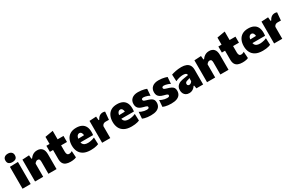

<svg xmlns="http://www.w3.org/2000/svg" viewBox="196 -2270 5789 3805"><g transform="rotate(-30 3090.5 -367.0)"><path d="M52 0Q52 -53 52 -102.5Q52 -152 52 -214.5V-264.5Q52 -317 52 -357Q52 -397 52 -431.2Q52 -465.5 52 -500.5L238.5 -505.5Q238.5 -470 238.5 -435Q238.5 -400 238.5 -359Q238.5 -318 238.5 -264.5V-214.5Q238.5 -152 238.5 -102.5Q238.5 -53 238.5 0ZM144.5 -556.5Q95 -556.5 65.8 -579Q36.5 -601.5 36.5 -653.5Q36.5 -698.5 65.8 -723.2Q95 -748 145.5 -748Q196 -748 224.8 -722.2Q253.5 -696.5 253.5 -653.5Q253.5 -601.5 224.5 -579Q195.5 -556.5 144.5 -556.5Z M338.5 0Q338.5 -53 338.5 -102.5Q338.5 -152 338.5 -214.5V-264.5Q338.5 -323 338.5 -381.2Q338.5 -439.5 338.5 -500.5L494 -509L502 -425.5H517Q534.5 -451 557.8 -471.2Q581 -491.5 611 -503.5Q641 -515.5 678.5 -515.5Q751.5 -515.5 791 -471.8Q830.5 -428 830.5 -339Q830.5 -306 830.5 -275.8Q830.5 -245.5 830.5 -214.5Q830.5 -152.5 830.5 -102.8Q830.5 -53 830.5 0H644Q644 -53 644 -101.5Q644 -150 644 -204V-276Q644 -311 633.5 -328.8Q623 -346.5 595.5 -346.5Q580.5 -346.5 567.8 -340.5Q555 -334.5 544.2 -324Q533.5 -313.5 525 -301V-204Q525 -149.5 525 -101.2Q525 -53 525 0Z M1147 14.5Q1088.5 14.5 1046.2 -1.8Q1004 -18 981.8 -55.8Q959.5 -93.5 959.5 -157Q959.5 -184 959.5 -213.5Q959.5 -243 959.5 -278.2Q959.5 -313.5 959.5 -357Q959.5 -400.5 959.5 -455.5Q959.5 -515.5 959.5 -564Q959.5 -612.5 959.5 -663L1143.5 -694.5Q1143.5 -654.5 1143.5 -617.8Q1143.5 -581 1143.5 -542Q1143.5 -503 1143.5 -455.5V-219.5Q1143.5 -179 1157 -157.2Q1170.5 -135.5 1203 -135.5Q1217.5 -135.5 1234.8 -141Q1252 -146.5 1270 -158L1279.5 -9.5Q1265 -1.5 1243.2 4Q1221.5 9.5 1196.2 12Q1171 14.5 1147 14.5ZM886.5 -362V-500.5H1278V-362Q1233 -362 1187.8 -362Q1142.5 -362 1100.5 -362H1016Z M1611.5 14.5Q1510.5 14.5 1447.2 -19.5Q1384 -53.5 1354.5 -113.2Q1325 -173 1325 -251Q1325 -328.5 1352.2 -388.2Q1379.5 -448 1434.5 -481.8Q1489.5 -515.5 1573.5 -515.5Q1645 -515.5 1695.2 -491.2Q1745.5 -467 1772.2 -417.2Q1799 -367.5 1799 -289.5Q1799 -269 1797.8 -253Q1796.5 -237 1794 -221.5L1636 -276.5Q1637 -282.5 1637.5 -289.2Q1638 -296 1638 -301.5Q1638 -343.5 1620.5 -367.8Q1603 -392 1575.5 -392Q1555 -392 1538.8 -379.2Q1522.5 -366.5 1512.8 -341.8Q1503 -317 1503 -280V-248.5Q1503 -212.5 1516.8 -187.8Q1530.5 -163 1559.5 -150Q1588.5 -137 1635 -137Q1653 -137 1679.2 -140.8Q1705.5 -144.5 1733.5 -152Q1761.5 -159.5 1785 -171L1791 -16.5Q1771.5 -8 1745 -1Q1718.5 6 1685 10.2Q1651.5 14.5 1611.5 14.5ZM1396 -221.5V-302.5L1686.5 -310.5L1794 -292.5V-221.5Z M1873.5 0Q1873.5 -53 1873.5 -102.5Q1873.5 -152 1873.5 -214.5V-264.5Q1873.5 -323 1873.5 -381.2Q1873.5 -439.5 1873.5 -500.5L2029 -509L2037 -423H2052Q2071 -461 2093 -480.8Q2115 -500.5 2137.8 -508Q2160.5 -515.5 2182.5 -515.5Q2192 -515.5 2206.5 -513.5Q2221 -511.5 2233.5 -506L2217.5 -326Q2196.5 -326.5 2179.8 -327Q2163 -327.5 2145.5 -327.5Q2131.5 -327.5 2118.8 -325Q2106 -322.5 2095.2 -316.2Q2084.5 -310 2075.5 -299.5Q2066.5 -289 2060 -273.5V-204Q2060 -149.5 2060 -101.2Q2060 -53 2060 0Z M2546 14.5Q2445 14.5 2381.8 -19.5Q2318.5 -53.5 2289 -113.2Q2259.5 -173 2259.5 -251Q2259.5 -328.5 2286.8 -388.2Q2314 -448 2369 -481.8Q2424 -515.5 2508 -515.5Q2579.5 -515.5 2629.8 -491.2Q2680 -467 2706.8 -417.2Q2733.5 -367.5 2733.5 -289.5Q2733.5 -269 2732.2 -253Q2731 -237 2728.5 -221.5L2570.5 -276.5Q2571.5 -282.5 2572 -289.2Q2572.5 -296 2572.5 -301.5Q2572.5 -343.5 2555 -367.8Q2537.5 -392 2510 -392Q2489.5 -392 2473.2 -379.2Q2457 -366.5 2447.2 -341.8Q2437.5 -317 2437.5 -280V-248.5Q2437.5 -212.5 2451.2 -187.8Q2465 -163 2494 -150Q2523 -137 2569.5 -137Q2587.5 -137 2613.8 -140.8Q2640 -144.5 2668 -152Q2696 -159.5 2719.5 -171L2725.5 -16.5Q2706 -8 2679.5 -1Q2653 6 2619.5 10.2Q2586 14.5 2546 14.5ZM2330.5 -221.5V-302.5L2621 -310.5L2728.5 -292.5V-221.5Z M2985.5 14.5Q2944 14.5 2908.8 10.2Q2873.5 6 2845.2 -1.5Q2817 -9 2796 -18.5L2807 -170Q2828.5 -155.5 2856.2 -144.8Q2884 -134 2912.8 -128.2Q2941.5 -122.5 2967 -122.5Q2983.5 -122.5 2995.8 -125.5Q3008 -128.5 3014.8 -136Q3021.5 -143.5 3021.5 -157Q3021.5 -169 3013 -176.2Q3004.5 -183.5 2984.8 -189.8Q2965 -196 2931 -204.5Q2883 -216.5 2853 -235.5Q2823 -254.5 2808.8 -282.8Q2794.5 -311 2794.5 -351.5Q2794.5 -428 2845.5 -471.2Q2896.5 -514.5 2988 -514.5Q3029 -514.5 3065.5 -509.5Q3102 -504.5 3131.8 -496.5Q3161.5 -488.5 3181.5 -480.5L3170 -327Q3147 -342 3120 -351.8Q3093 -361.5 3068.8 -366.2Q3044.5 -371 3030 -371Q3017 -371 3007 -367.8Q2997 -364.5 2991.5 -357.5Q2986 -350.5 2986 -339.5Q2986 -329 2991.5 -320.8Q2997 -312.5 3012 -305.5Q3027 -298.5 3055.5 -291Q3112 -276 3146.2 -258.5Q3180.5 -241 3195.8 -215.5Q3211 -190 3211 -150.5Q3211 -101 3188 -64Q3165 -27 3115 -6.2Q3065 14.5 2985.5 14.5Z M3453.5 14.5Q3412 14.5 3376.8 10.2Q3341.5 6 3313.2 -1.5Q3285 -9 3264 -18.5L3275 -170Q3296.5 -155.5 3324.2 -144.8Q3352 -134 3380.8 -128.2Q3409.5 -122.5 3435 -122.5Q3451.5 -122.5 3463.8 -125.5Q3476 -128.5 3482.8 -136Q3489.5 -143.5 3489.5 -157Q3489.5 -169 3481 -176.2Q3472.5 -183.5 3452.8 -189.8Q3433 -196 3399 -204.5Q3351 -216.5 3321 -235.5Q3291 -254.5 3276.8 -282.8Q3262.5 -311 3262.5 -351.5Q3262.5 -428 3313.5 -471.2Q3364.5 -514.5 3456 -514.5Q3497 -514.5 3533.5 -509.5Q3570 -504.5 3599.8 -496.5Q3629.5 -488.5 3649.5 -480.5L3638 -327Q3615 -342 3588 -351.8Q3561 -361.5 3536.8 -366.2Q3512.5 -371 3498 -371Q3485 -371 3475 -367.8Q3465 -364.5 3459.5 -357.5Q3454 -350.5 3454 -339.5Q3454 -329 3459.5 -320.8Q3465 -312.5 3480 -305.5Q3495 -298.5 3523.5 -291Q3580 -276 3614.2 -258.5Q3648.5 -241 3663.8 -215.5Q3679 -190 3679 -150.5Q3679 -101 3656 -64Q3633 -27 3583 -6.2Q3533 14.5 3453.5 14.5Z M3863.5 13Q3819.5 13 3789 -5.8Q3758.5 -24.5 3742.8 -57Q3727 -89.5 3727 -130Q3727 -173.5 3742.5 -202.2Q3758 -231 3782.2 -248.8Q3806.5 -266.5 3833.5 -275.8Q3860.5 -285 3883.5 -289L4017 -311.5Q4018 -330 4008 -341.5Q3998 -353 3977.5 -358.5Q3957 -364 3927 -364Q3910 -364 3889.8 -361.2Q3869.5 -358.5 3847.2 -353.2Q3825 -348 3802.5 -340Q3780 -332 3757.5 -321L3749.5 -476.5Q3768.5 -482.5 3793 -489.5Q3817.5 -496.5 3847 -502.2Q3876.5 -508 3910 -511.8Q3943.5 -515.5 3980 -515.5Q4044.5 -515.5 4090.5 -496.8Q4136.5 -478 4160.8 -438Q4185 -398 4185 -334Q4185 -308.5 4185 -273Q4185 -237.5 4185 -211.5V-177.5Q4185 -137.5 4185 -93.2Q4185 -49 4185 0H4031L4018.5 -70H4006Q3993 -48 3973 -29.2Q3953 -10.5 3925.8 1.2Q3898.5 13 3863.5 13ZM3946 -129Q3958 -129 3970.2 -134.8Q3982.5 -140.5 3993.2 -151Q4004 -161.5 4012 -175.5V-249Q4007 -244.5 4000.2 -240.8Q3993.5 -237 3981.2 -233Q3969 -229 3948 -223.5Q3935.5 -220.5 3925.2 -213.8Q3915 -207 3909 -196.8Q3903 -186.5 3903 -171.5Q3903 -149 3916.5 -139Q3930 -129 3946 -129Z M4274 0Q4274 -53 4274 -102.5Q4274 -152 4274 -214.5V-264.5Q4274 -323 4274 -381.2Q4274 -439.5 4274 -500.5L4429.5 -509L4437.5 -425.5H4452.5Q4470 -451 4493.2 -471.2Q4516.5 -491.5 4546.5 -503.5Q4576.5 -515.5 4614 -515.5Q4687 -515.5 4726.5 -471.8Q4766 -428 4766 -339Q4766 -306 4766 -275.8Q4766 -245.5 4766 -214.5Q4766 -152.5 4766 -102.8Q4766 -53 4766 0H4579.5Q4579.5 -53 4579.5 -101.5Q4579.5 -150 4579.5 -204V-276Q4579.5 -311 4569 -328.8Q4558.5 -346.5 4531 -346.5Q4516 -346.5 4503.2 -340.5Q4490.5 -334.5 4479.8 -324Q4469 -313.5 4460.5 -301V-204Q4460.5 -149.5 4460.5 -101.2Q4460.5 -53 4460.5 0Z M5082.5 14.5Q5024 14.5 4981.8 -1.8Q4939.5 -18 4917.2 -55.8Q4895 -93.5 4895 -157Q4895 -184 4895 -213.5Q4895 -243 4895 -278.2Q4895 -313.5 4895 -357Q4895 -400.5 4895 -455.5Q4895 -515.5 4895 -564Q4895 -612.5 4895 -663L5079 -694.5Q5079 -654.5 5079 -617.8Q5079 -581 5079 -542Q5079 -503 5079 -455.5V-219.5Q5079 -179 5092.5 -157.2Q5106 -135.5 5138.5 -135.5Q5153 -135.5 5170.2 -141Q5187.5 -146.5 5205.5 -158L5215 -9.5Q5200.5 -1.5 5178.8 4Q5157 9.5 5131.8 12Q5106.5 14.5 5082.5 14.5ZM4822 -362V-500.5H5213.5V-362Q5168.5 -362 5123.2 -362Q5078 -362 5036 -362H4951.5Z M5547 14.5Q5446 14.5 5382.8 -19.5Q5319.5 -53.5 5290 -113.2Q5260.5 -173 5260.5 -251Q5260.5 -328.5 5287.8 -388.2Q5315 -448 5370 -481.8Q5425 -515.5 5509 -515.5Q5580.5 -515.5 5630.8 -491.2Q5681 -467 5707.8 -417.2Q5734.5 -367.5 5734.5 -289.5Q5734.5 -269 5733.2 -253Q5732 -237 5729.5 -221.5L5571.5 -276.5Q5572.5 -282.5 5573 -289.2Q5573.5 -296 5573.5 -301.5Q5573.5 -343.5 5556 -367.8Q5538.5 -392 5511 -392Q5490.5 -392 5474.2 -379.2Q5458 -366.5 5448.2 -341.8Q5438.5 -317 5438.5 -280V-248.5Q5438.5 -212.5 5452.2 -187.8Q5466 -163 5495 -150Q5524 -137 5570.5 -137Q5588.5 -137 5614.8 -140.8Q5641 -144.5 5669 -152Q5697 -159.5 5720.5 -171L5726.5 -16.5Q5707 -8 5680.5 -1Q5654 6 5620.5 10.2Q5587 14.5 5547 14.5ZM5331.5 -221.5V-302.5L5622 -310.5L5729.5 -292.5V-221.5Z M5809 0Q5809 -53 5809 -102.5Q5809 -152 5809 -214.5V-264.5Q5809 -323 5809 -381.2Q5809 -439.5 5809 -500.5L5964.5 -509L5972.5 -423H5987.5Q6006.5 -461 6028.5 -480.8Q6050.5 -500.5 6073.2 -508Q6096 -515.5 6118 -515.5Q6127.5 -515.5 6142 -513.5Q6156.5 -511.5 6169 -506L6153 -326Q6132 -326.5 6115.2 -327Q6098.5 -327.5 6081 -327.5Q6067 -327.5 6054.2 -325Q6041.5 -322.5 6030.8 -316.2Q6020 -310 6011 -299.5Q6002 -289 5995.5 -273.5V-204Q5995.5 -149.5 5995.5 -101.2Q5995.5 -53 5995.5 0Z"/></g></svg>

Font: Commissioner Thin ExtraBold
Style: Regular
Weight: 800
Version: Version 1.000